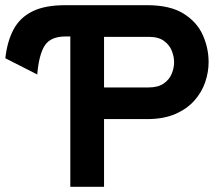

<svg xmlns="http://www.w3.org/2000/svg" viewBox="-26 -720 846 740"><path d="M245 0V-579.5H227.5Q169 -579.5 146.5 -544.5Q124 -509.5 117.5 -433L-5.5 -495.5Q2 -561.5 26.5 -607Q51 -652.5 99 -676.2Q147 -700 225.5 -700H541Q629 -700 681 -667.8Q733 -635.5 755.5 -585.2Q778 -535 778 -480.5Q778 -442.5 765 -403.8Q752 -365 723.5 -332.8Q695 -300.5 650 -280.8Q605 -261 541 -261H375V0ZM375 -383H547Q583 -383 604.5 -397.8Q626 -412.5 635.5 -435Q645 -457.5 645 -480.5Q645 -501.5 636.2 -524Q627.5 -546.5 606.2 -562.2Q585 -578 547 -578H375Z"/></svg>

Font: Overpass
Style: Bold
Weight: 700
Designer: Delve Withrington, Dave Bailey, Thomas Jockin
Foundry: Delve Fonts LLC
Version: Version 4.000; ttfautohint (v1.8.3)